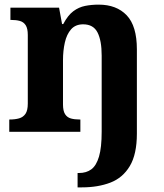

<svg xmlns="http://www.w3.org/2000/svg" viewBox="-20 -569 707 829"><path d="M315 240V178H321Q353 178 374.5 162Q396 146 407.5 107Q419 68 419 0V-329Q419 -394 401 -429Q383 -464 339 -464Q306 -464 287 -442.5Q268 -421 260 -385.5Q252 -350 252 -309V-118Q252 -90 261 -76Q270 -62 286 -57.5Q302 -53 324 -53H327V0H20V-53H22Q45 -53 62.5 -58Q80 -63 90 -77.5Q100 -92 100 -122V-418Q100 -446 91 -460Q82 -474 66 -478.5Q50 -483 28 -483H25V-536H235L248 -465H253Q273 -503 296.5 -520.5Q320 -538 347.5 -543.5Q375 -549 406 -549Q483 -549 527 -503Q571 -457 571 -356V8Q571 97 540.5 148Q510 199 456.5 219.5Q403 240 334 240Z"/></svg>

Font: Noto Serif Kannada
Style: Bold
Weight: 700
Version: Version 2.003